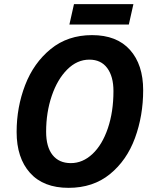

<svg xmlns="http://www.w3.org/2000/svg" viewBox="-20 -894 734 924"><path d="M60 -259Q60 -378 101 -484.5Q142 -591 224 -658Q306 -725 423 -725Q542 -725 605.5 -654Q669 -583 669 -460Q669 -337 629.5 -229.5Q590 -122 509 -56Q428 10 310 10Q189 10 124.5 -62Q60 -134 60 -259ZM526 -456Q526 -526 496 -566.5Q466 -607 410 -607Q351 -607 303.5 -559.5Q256 -512 229 -432.5Q202 -353 202 -260Q202 -187 233 -148Q264 -109 321 -109Q378 -109 425 -153Q472 -197 499 -276.5Q526 -356 526 -456ZM336 -874H622L600 -776H314Z"/></svg>

Font: Noto Sans Display
Style: Bold Italic
Weight: 700
Italic angle: -12°
Designer: Monotype Design team
Foundry: Monotype Imaging Inc.
Version: Version 1.000